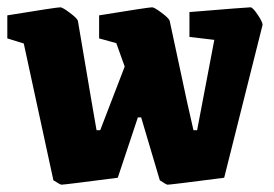

<svg xmlns="http://www.w3.org/2000/svg" viewBox="-22 -492 748 525"><path d="M124 1 43 -373 -2 -387V-450Q133 -472 143 -472Q149 -472 169 -457Q189 -442 191 -435L229 -211L242 -136H252L319 -310L296 -374L249 -387V-450Q384 -472 394 -472Q400 -472 420 -457Q440 -442 442 -435L490 -211L507 -136H517L564 -383L496 -391V-459Q654 -472 663 -472Q669 -472 682.5 -452Q696 -432 696 -424L591 -6Q445 13 436 13Q433 13 415 1L364 -171H355L300 -6Q154 13 146 13Q143 13 124 1Z"/></svg>

Font: Grenze ExtraBold
Style: Regular
Weight: 800
Designer: Renata Polastri
Foundry: Omnibus-Type
Version: Version 1.002; ttfautohint (v1.8)